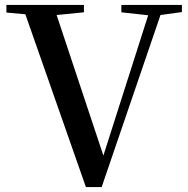

<svg xmlns="http://www.w3.org/2000/svg" viewBox="-20 -755 765 780"><path d="M473 -705 582 -693 400 -123 210 -694 321 -705V-735H6V-704L83 -697L329 5H393L632 -694L719 -706V-735H473Z"/></svg>

Font: Noto Serif CJK JP SemiBold
Style: Regular
Weight: 600
Designer: Ryoko NISHIZUKA 西塚涼子 (kana & ideographs); Frank Grießhammer (Latin, Greek & Cyrillic); Wenlong ZHANG 张文龙 (bopomofo); San
Foundry: Adobe
Version: Version 2.001;hotconv 1.1.0;makeotfexe 2.6.0